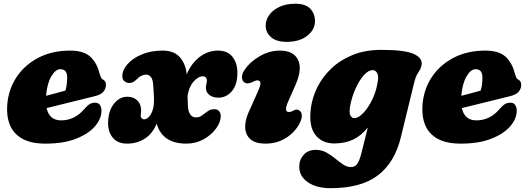

<svg xmlns="http://www.w3.org/2000/svg" viewBox="-20 -757 2836 1032"><path d="M525.5 -163Q525.5 -119 490.5 -78.2Q455.5 -37.5 388.2 -11.2Q321 15 224.5 15Q146.5 15 99.2 -11.8Q52 -38.5 33 -86Q14 -133.5 19 -195.5Q26 -278.5 69.8 -343.8Q113.5 -409 187 -447Q260.5 -485 356.5 -485Q430 -485 465.5 -452Q501 -419 514.5 -364Q517.5 -353 521.5 -343.5Q525.5 -334 530.5 -331Q539 -327.5 544.2 -320.2Q549.5 -313 549.5 -300Q549.5 -281.5 536.8 -265Q524 -248.5 489.5 -240Q457 -232 412.5 -221Q368 -210 320 -198.2Q272 -186.5 230.5 -176Q245 -110 308.5 -110Q345.5 -110 376 -125.2Q406.5 -140.5 428.5 -166Q447.5 -188 460.5 -196.5Q473.5 -205 491.5 -205Q509.5 -205 517.5 -192Q525.5 -179 525.5 -163ZM304.5 -385Q278 -385 255.5 -346.2Q233 -307.5 227.5 -242Q255 -249 282.5 -256.5Q310 -264 331.5 -270Q341 -299 341 -341Q341 -385 304.5 -385Z M1166.5 -132Q1166 -100 1141 -65.8Q1116 -31.5 1074.2 -8.2Q1032.5 15 981.5 15Q853 15 822 -92.5Q800 -38 757.8 -11.5Q715.5 15 664 15Q612.5 15 586.5 -16.5Q560.5 -48 561 -96.5Q562 -161.5 592.2 -199.2Q622.5 -237 663.5 -237Q698 -237 718.2 -217Q738.5 -197 738.5 -163Q738.5 -156.5 737.5 -151Q736.5 -145.5 736.5 -137Q736.5 -125 742.8 -120.2Q749 -115.5 754.5 -115.5Q764.5 -115.5 777 -125.8Q789.5 -136 798.8 -160Q808 -184 808 -226L803.5 -300.5Q801.5 -330 791.2 -343Q781 -356 764.5 -356Q754 -356 741.2 -350.2Q728.5 -344.5 714.5 -330.5Q706.5 -322.5 697.2 -316.8Q688 -311 673.5 -311Q661.5 -311 649.5 -319.8Q637.5 -328.5 637.5 -349Q637.5 -380 664.8 -411.5Q692 -443 740.8 -464Q789.5 -485 854 -485Q916.5 -485 947.5 -448.5Q978.5 -412 983.5 -357.5Q1008.5 -417 1053.2 -451Q1098 -485 1152 -485Q1203.5 -485 1229.8 -451.2Q1256 -417.5 1256 -366Q1256 -301.5 1226.2 -266.8Q1196.5 -232 1154 -232Q1124.5 -232 1105.5 -246.5Q1086.5 -261 1086.5 -286.5Q1086.5 -293 1089.2 -304.2Q1092 -315.5 1092 -324Q1092 -334 1086.5 -340.5Q1081 -347 1071 -347Q1045.5 -347 1020.2 -318Q995 -289 988 -241.5L990 -187Q991 -159.5 1002 -142.8Q1013 -126 1031.5 -126Q1049 -126 1058.8 -132Q1068.5 -138 1080.5 -147.5Q1096.5 -159.5 1105.8 -164.8Q1115 -170 1133.5 -170Q1148.5 -170 1157.5 -159.8Q1166.5 -149.5 1166.5 -132Z M1521 -532Q1465.5 -532 1436.8 -557.2Q1408 -582.5 1408 -619Q1408 -649.5 1427 -676.2Q1446 -703 1481.8 -720Q1517.5 -737 1567.5 -737Q1622.5 -737 1647.8 -710Q1673 -683 1673 -643Q1673 -597.5 1631.5 -564.8Q1590 -532 1521 -532ZM1528 -209Q1504 -155 1533 -155Q1539 -155 1543.8 -156.5Q1548.5 -158 1558 -163Q1577 -174 1592 -161Q1602 -152.5 1602.2 -134.5Q1602.5 -116.5 1589 -91Q1563 -43.5 1515.2 -14.2Q1467.5 15 1406.5 15Q1353.5 15 1326.8 -8Q1300 -31 1298 -69.8Q1296 -108.5 1317 -155L1364.5 -261Q1381.5 -299 1379.8 -312Q1378 -325 1363 -325Q1356.5 -325 1350.2 -322.2Q1344 -319.5 1334.5 -315Q1321 -308.5 1310.8 -308.8Q1300.5 -309 1293.5 -314Q1281 -322.5 1280.5 -341.5Q1280 -360.5 1295.5 -383Q1323.5 -424 1375.2 -454.5Q1427 -485 1485 -485Q1557.5 -485 1581.8 -435.5Q1606 -386 1568.5 -301Z M2134.5 -19Q2101.5 116.5 2011.2 185.5Q1921 254.5 1756 254.5Q1682 254.5 1635.2 222.8Q1588.5 191 1588.5 138.5Q1588.5 101.5 1612.2 75Q1636 48.5 1677 48.5Q1708.5 48.5 1734 62.5Q1759.5 76.5 1781.5 94.8Q1803.5 113 1824.2 127Q1845 141 1866.5 141Q1887 141 1899.5 124.8Q1912 108.5 1923 64.5L1957 -71.5Q1921.5 -27.5 1878.2 -6.8Q1835 14 1776 14Q1710.5 14 1674.5 -33Q1638.5 -80 1651 -176.5Q1658.5 -233.5 1686.2 -289Q1714 -344.5 1761.8 -389.8Q1809.5 -435 1876.8 -462Q1944 -489 2030 -489Q2158.5 -489 2206.2 -466Q2254 -443 2245.5 -405Q2242 -389 2235.2 -378.8Q2228.5 -368.5 2221 -355.5Q2213.5 -342.5 2207.5 -318ZM1862.5 -190.5Q1855.5 -152.5 1863.2 -137.2Q1871 -122 1884 -122Q1906 -122 1932.8 -149.8Q1959.5 -177.5 1981.8 -223.8Q2004 -270 2011.5 -326Q2015 -351 2006.5 -365.5Q1998 -380 1983.5 -380Q1959.5 -380 1934.8 -351.8Q1910 -323.5 1890.8 -280Q1871.5 -236.5 1862.5 -190.5Z M2757.5 -163Q2757.5 -119 2722.5 -78.2Q2687.5 -37.5 2620.2 -11.2Q2553 15 2456.5 15Q2378.5 15 2331.2 -11.8Q2284 -38.5 2265 -86Q2246 -133.5 2251 -195.5Q2258 -278.5 2301.8 -343.8Q2345.5 -409 2419 -447Q2492.5 -485 2588.5 -485Q2662 -485 2697.5 -452Q2733 -419 2746.5 -364Q2749.5 -353 2753.5 -343.5Q2757.5 -334 2762.5 -331Q2771 -327.5 2776.2 -320.2Q2781.5 -313 2781.5 -300Q2781.5 -281.5 2768.8 -265Q2756 -248.5 2721.5 -240Q2689 -232 2644.5 -221Q2600 -210 2552 -198.2Q2504 -186.5 2462.5 -176Q2477 -110 2540.5 -110Q2577.5 -110 2608 -125.2Q2638.5 -140.5 2660.5 -166Q2679.5 -188 2692.5 -196.5Q2705.5 -205 2723.5 -205Q2741.5 -205 2749.5 -192Q2757.5 -179 2757.5 -163ZM2536.5 -385Q2510 -385 2487.5 -346.2Q2465 -307.5 2459.5 -242Q2487 -249 2514.5 -256.5Q2542 -264 2563.5 -270Q2573 -299 2573 -341Q2573 -385 2536.5 -385Z"/></svg>

Font: Fraunces 9pt SuperSoft Black
Style: Italic
Weight: 900
Italic angle: -16°
Version: Version 1.000;[0bf87f6ff]